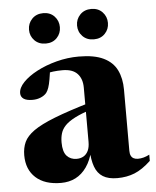

<svg xmlns="http://www.w3.org/2000/svg" viewBox="-52 -744 652 802"><g transform="rotate(-5 274.5 -343.0)"><path d="M324 -312.5V-283Q281 -268.5 254.2 -254.8Q227.5 -241 213.2 -226.2Q199 -211.5 193.8 -194.2Q188.5 -177 188.5 -155.5Q188.5 -116.5 204.2 -99.2Q220 -82 245.5 -82Q262 -82 274.5 -89.2Q287 -96.5 294 -111.2Q301 -126 301 -148.5V-375.5Q301 -413 280.8 -434.5Q260.5 -456 218.5 -456Q197.5 -456 179.5 -453.8Q161.5 -451.5 148.5 -447.5L169 -478Q165 -445 161.2 -423.2Q157.5 -401.5 153 -388.5Q148.5 -375.5 142.5 -367.5Q134 -357 118.2 -350.2Q102.5 -343.5 83.5 -343.5Q58.5 -343.5 46.2 -352Q34 -360.5 34 -375.5Q34 -398 56 -421Q78 -444 115 -463.5Q152 -483 197.8 -495Q243.5 -507 291 -507Q356 -507 394.8 -488.2Q433.5 -469.5 450.5 -434.8Q467.5 -400 467.5 -353V-96Q467.5 -83.5 471.5 -75.5Q475.5 -67.5 483 -63.8Q490.5 -60 500.5 -60Q512.5 -60 524.5 -63.2Q536.5 -66.5 549 -73V-47Q513.5 -13.5 480.5 -0.2Q447.5 13 408 13Q370.5 13 347.8 -1Q325 -15 314.5 -43.8Q304 -72.5 302.5 -116L309 -112.5Q299 -70.5 279.5 -42.8Q260 -15 233 -1.2Q206 12.5 172 12.5Q104 12.5 66.2 -21.8Q28.5 -56 28.5 -116Q28.5 -146.5 39.5 -170.8Q50.5 -195 81 -216.8Q111.5 -238.5 170.2 -261.5Q229 -284.5 324 -312.5ZM159 -573Q130 -573 112 -591.5Q94 -610 94 -636.5Q94 -663 112 -681.8Q130 -700.5 159 -700.5Q188 -700.5 205.8 -681.8Q223.5 -663 223.5 -636.5Q223.5 -610 205.8 -591.5Q188 -573 159 -573ZM360.5 -573Q331.5 -573 313.5 -591.5Q295.5 -610 295.5 -636.5Q295.5 -663 313.5 -681.8Q331.5 -700.5 360.5 -700.5Q389.5 -700.5 407.2 -681.8Q425 -663 425 -636.5Q425 -610 407.2 -591.5Q389.5 -573 360.5 -573Z"/></g></svg>

Font: Newsreader 60pt
Style: Bold
Weight: 700
Designer: Hugues Gentile
Foundry: Production Type
Version: Version 1.003